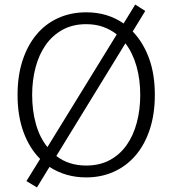

<svg xmlns="http://www.w3.org/2000/svg" viewBox="-20 -766 755 842"><path d="M57 -350Q57 -434 79 -501Q101 -568 140.5 -615Q180 -662 235.5 -687Q291 -712 358 -712Q452 -712 522 -663L573 -746L617 -718L562 -628Q608 -580 633.5 -510.5Q659 -441 659 -350Q659 -266 637 -199Q615 -132 575 -85Q535 -38 479.5 -13Q424 12 358 12Q268 12 197 -34L142 56L96 28L156 -69Q109 -116 83 -187Q57 -258 57 -350ZM121 -350Q121 -281 137.5 -222Q154 -163 188 -121L492 -615Q466 -636 432.5 -648Q399 -660 358 -660Q299 -660 254.5 -635.5Q210 -611 180.5 -569Q151 -527 136 -470.5Q121 -414 121 -350ZM595 -350Q595 -418 578.5 -476Q562 -534 530 -576L227 -82Q281 -40 358 -40Q417 -40 461.5 -64Q506 -88 535.5 -130Q565 -172 580 -228.5Q595 -285 595 -350Z"/></svg>

Font: Post Grotesk Light
Style: Light
Weight: 300
Version: Version 1.0